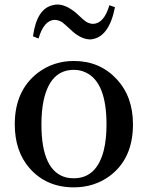

<svg xmlns="http://www.w3.org/2000/svg" viewBox="-20 -809 649 844"><path d="M304.7 14.6Q183.6 14.6 109.4 -70.3Q44.9 -144.5 44.9 -262.7Q44.9 -410.2 145.5 -488.3Q214.8 -541 304.7 -541Q418 -541 492.2 -461.9Q564.5 -384.8 564.5 -262.7Q564.5 -111.3 461.9 -35.2Q393.6 14.6 304.7 14.6ZM304.7 -25.4Q405.3 -25.4 436.5 -149.4Q448.2 -198.2 448.2 -261.7Q448.2 -447.3 357.4 -490.2Q333 -502 304.7 -502Q201.2 -502 171.9 -368.2Q162.1 -321.3 162.1 -261.7Q162.1 -54.7 273.4 -28.3Q289.1 -25.4 304.7 -25.4ZM125 -649.4Q141.6 -773.4 215.8 -787.1Q224.6 -789.1 232.4 -789.1Q269.5 -789.1 313.5 -752.9Q349.6 -718.8 359.4 -712.9Q375 -704.1 389.6 -704.1Q437.5 -706.1 460.9 -786.1L485.4 -777.3Q459 -642.6 377.9 -635.7Q339.8 -635.7 299.8 -669.9Q297.9 -671.9 296.9 -672.9Q260.7 -706.1 253.9 -710.9Q236.3 -721.7 219.7 -721.7Q172.9 -719.7 149.4 -639.6Z"/></svg>

Font: GenYoMin JP SemiBold
Style: Regular
Weight: 600
Version: Version 1.001;PS 1;hotconv 16.6.51;makeotf.lib2.5.65220 DEVE